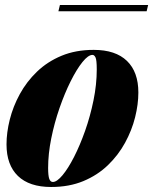

<svg xmlns="http://www.w3.org/2000/svg" viewBox="-20 -732 611 766"><path d="M349 -513Q332 -513 309 -484.5Q286 -456 262 -408Q238 -360 217.5 -301Q197 -242 184.5 -180Q172 -118 172 -62Q172 -31 176.5 -18.5Q181 -6 191 -6Q207 -6 229.5 -33Q252 -60 275.5 -106Q299 -152 319.5 -210Q340 -268 353 -331.5Q366 -395 366 -455Q366 -493 361 -503Q356 -513 349 -513ZM6 -156Q6 -203 19 -255Q32 -307 59 -356.5Q86 -406 127.5 -446Q169 -486 225.5 -509.5Q282 -533 354 -533Q441 -533 486.5 -489Q532 -445 532 -363Q532 -316 519 -264Q506 -212 479 -162.5Q452 -113 410.5 -73Q369 -33 312.5 -9.5Q256 14 184 14Q97 14 51.5 -30Q6 -74 6 -156ZM571 -712 565 -687H213L219 -712Z"/></svg>

Font: Playfair Display Black
Style: Italic
Weight: 900
Italic angle: -14°
Designer: Claus Eggers Sørensen
Foundry: Claus Eggers Sørensen
Version: Version 1.203